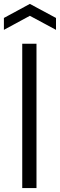

<svg xmlns="http://www.w3.org/2000/svg" viewBox="-40 -964 307 984"><path d="M74 -740H147V0H74ZM-20 -872 113 -944 247 -872V-811L113 -883L-20 -811Z"/></svg>

Font: Encode Sans Compressed
Style: Regular
Weight: 400
Designer: Pablo Impallari, Andres Torresi
Foundry: Pablo Impallari, Andres Torresi
Version: Version 1.000; ttfautohint (v1.00) -l 8 -r 50 -G 200 -x 14 -